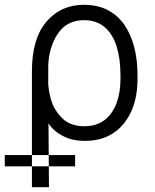

<svg xmlns="http://www.w3.org/2000/svg" viewBox="-61 -575 645 800"><path d="M132 -484Q192 -555 289 -555Q396 -555 455 -475Q512 -394 512 -260V-248Q512 -170 487 -113Q459 -52 412 -21Q363 12 293 12Q239 12 200 -9Q162 -29 141 -61L143 205H72V-277Q72 -414 132 -484ZM158 -141Q175 -102 206 -75Q240 -49 290 -49Q341 -49 375 -75Q408 -101 425 -146Q441 -190 441 -248V-260Q441 -330 425 -381Q409 -433 375 -462Q341 -491 289 -491Q238 -491 204 -462Q172 -433 155 -384Q138 -336 140 -277V-224Q143 -181 158 -141ZM252 71H-41V118H252Z"/></svg>

Font: Sinter Normal
Style: Regular
Weight: 350
Foundry: Adobe & rsms
Version: Version 1.000